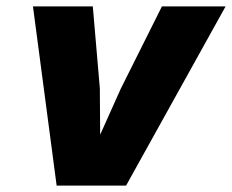

<svg xmlns="http://www.w3.org/2000/svg" viewBox="-20 -580 725 600"><path d="M157 0 83 -560H270L292 -304L293 -159L358 -304L486 -560H685L374 0Z"/></svg>

Font: Azeret Mono Thin ExtraBold
Style: Italic
Weight: 800
Italic angle: -12°
Version: Version 1.002